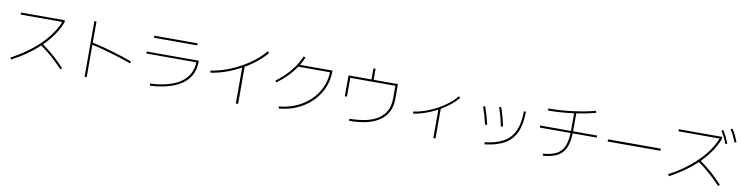

<svg xmlns="http://www.w3.org/2000/svg" viewBox="-19 -1730 10351 2683"><g transform="rotate(10 5156.0 -388.5)"><path d="M736.3 -660.2H147.5V-689.5H768.6V-660.2Q735.4 -569.3 673.8 -479.7Q612.3 -390.1 526.9 -306.2Q617.2 -241.7 693.1 -174.6Q769 -107.4 846.7 -23.4L826.2 -2.9Q748 -85.9 672.1 -152.8Q596.2 -219.7 505.4 -285.6Q345.7 -134.8 124 -18.6L109.4 -44.9Q264.2 -126.5 389.9 -226.1Q515.6 -325.7 603.8 -436.3Q691.9 -546.9 736.3 -660.2Z M1207 -419.4V41H1176.8V-749H1207V-449.7Q1340.3 -420.9 1488.3 -377.7Q1636.2 -334.5 1778.3 -283.2L1769.5 -254.9Q1628.9 -305.2 1484.1 -347.4Q1339.4 -389.6 1207 -419.4Z M2679.7 -429.7H1970.7V-458H2710V-444.3Q2710 -309.1 2640.4 -212.4Q2570.8 -115.7 2434.3 -60.8Q2297.9 -5.9 2098.6 4.9L2093.8 -24.4Q2377.4 -40 2525.6 -142.8Q2673.8 -245.6 2679.7 -429.7ZM2037.1 -694.3H2650.4V-665H2037.1Z M3635.7 -754.9 3659.2 -735.4Q3605 -667.5 3526.9 -603.8Q3448.7 -540 3355.5 -486.3V41H3323.2V-468.3Q3219.7 -411.6 3109.9 -373.3Q3000 -335 2897.5 -321.3L2893.6 -350.6Q3026.4 -369.1 3169.2 -428Q3312 -486.8 3435.3 -572.8Q3558.6 -658.7 3635.7 -754.9Z M4543 -617.2H4093.8Q4043.9 -543 3976.3 -473.9Q3908.7 -404.8 3829.1 -346.7L3811.5 -369.1Q3925.3 -452.6 4012.7 -558.8Q4100.1 -665 4141.6 -770.5L4170.9 -761.7Q4147.5 -703.1 4112.8 -646.5H4573.2V-632.8Q4573.2 -467.3 4489.3 -326.4Q4405.3 -185.5 4257.6 -97.4Q4109.9 -9.3 3926.8 5.9L3920.9 -23.4Q4094.2 -37.6 4234.6 -119.6Q4375 -201.7 4456.8 -332.3Q4538.6 -462.9 4543 -617.2Z M5475.6 -410.2V-589.8H4835.9V-323.2H4805.7V-619.1H5131.8V-776.4H5162.1V-619.1H5506.8V-410.2Q5506.8 -207 5359.4 -101.8Q5211.9 3.4 4925.8 4.9L4922.9 -24.4Q5198.2 -25.9 5336.9 -122.8Q5475.6 -219.7 5475.6 -410.2Z M6376 -599.6 6397.5 -581.1Q6354.5 -527.3 6292.5 -476.8Q6230.5 -426.3 6156.2 -383.3V37.1H6125V-365.7Q6043 -321.3 5956.1 -291.3Q5869.1 -261.2 5788.1 -250L5783.2 -278.3Q5889.2 -293 6003.4 -339.8Q6117.7 -386.7 6216.3 -455.1Q6314.9 -523.4 6376 -599.6Z M7306.6 -550.8 7335.9 -549.8Q7334.5 -372.6 7283.9 -259Q7233.4 -145.5 7126.5 -82.8Q7019.5 -20 6844.7 0L6840.8 -29.3Q7008.3 -49.3 7109.1 -107.9Q7210 -166.5 7257.3 -273.7Q7304.7 -380.9 7306.6 -550.8ZM6733.4 -517.6 6761.7 -527.3Q6797.4 -427.7 6834 -277.3L6804.7 -270.5Q6767.6 -424.8 6733.4 -517.6ZM6955.1 -547.9 6983.4 -555.7Q7026.9 -434.6 7055.7 -291L7026.4 -284.2Q6996.1 -436 6955.1 -547.9Z M8001 -365.2H7564.5V-394.5H8002V-408.2V-645Q7814.9 -620.1 7635.7 -620.1V-648.4Q7800.8 -648.4 7976.1 -670.7Q8151.4 -692.9 8297.9 -732.4L8306.6 -704.1Q8181.2 -670.9 8032.2 -648.9V-408.2V-394.5H8373V-365.2H8031.2Q8026.9 -234.9 7990.2 -155.5Q7953.6 -76.2 7877.9 -35.6Q7802.2 4.9 7675.8 14.6L7670.9 -13.7Q7790.5 -23.4 7860.4 -60.1Q7930.2 -96.7 7963.4 -169.7Q7996.6 -242.7 8001 -365.2Z M8532.2 -369.1H9281.2V-337.9H8532.2Z M10066.4 -650.4H9482.4V-679.7H10097.7V-650.4Q10064.9 -560.1 10004.9 -471.2Q9944.8 -382.3 9860.4 -298.3Q9950.7 -233.9 10026.9 -166.5Q10103 -99.1 10181.6 -14.6L10160.2 6.8Q10083 -76.7 10006.8 -143.8Q9930.7 -210.9 9838.9 -276.9Q9678.7 -125 9459 -8.8L9444.3 -35.2Q9598.1 -117.2 9722.7 -216.8Q9847.2 -316.4 9934.6 -426.8Q10022 -537.1 10066.4 -650.4ZM10070.3 -764.6 10095.7 -776.4Q10121.6 -736.3 10142.6 -693.8Q10163.6 -651.4 10184.6 -598.6L10158.2 -589.8Q10136.2 -645.5 10115.7 -686.8Q10095.2 -728 10070.3 -764.6ZM10194.3 -805.7 10218.8 -818.4Q10245.1 -778.8 10265.6 -736.8Q10286.1 -694.8 10307.6 -639.6L10281.2 -631.8Q10259.3 -687 10239 -728.3Q10218.8 -769.5 10194.3 -805.7Z"/></g></svg>

Font: Pretendard Thin
Style: Regular
Weight: 100
Designer: Base glyphs from Inter by Rasmus Andersson; Hangeul glyphs from Noto Sans CJK(Source Han Sans) by Jang Soo-young and Kan
Foundry: Kil Hyung-jin
Version: Version 1.309